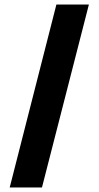

<svg xmlns="http://www.w3.org/2000/svg" viewBox="-20 -749 437 851"><path d="M23 82 230 -729H374L166 82Z"/></svg>

Font: Mona Sans Condensed ExtraBold
Style: Regular
Weight: 800
Width: 3
Designer: Deni Anggara
Foundry: GitHub
Version: Version 1.001;gftools[0.9.33]